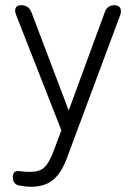

<svg xmlns="http://www.w3.org/2000/svg" viewBox="-20 -499 522 735"><path d="M98 216Q88 216 78.5 215Q69 214 59 212Q29 209 29 179Q29 153 55 156Q75 159 94 159Q131 159 149 142.5Q167 126 183 85L215 0L42 -441Q35 -458 40 -468.5Q45 -479 59 -479H62Q89 -479 100 -453L243 -76L381 -452Q390 -479 418 -479Q434 -479 440 -468.5Q446 -458 440 -441L237 104Q216 162 184 189Q152 216 98 216Z"/></svg>

Font: Zen Maru Gothic
Style: Regular
Weight: 400
Designer: Yoshimichi Ohira
Foundry: Positype
Version: Version 1.002